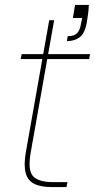

<svg xmlns="http://www.w3.org/2000/svg" viewBox="-20 -760 386 780"><path d="M285 -740H341Q340 -718 337.5 -701.5Q335 -685 333 -671Q325 -624 303.5 -608.5Q282 -593 252 -593L255 -613Q281 -613 292.5 -624.5Q304 -636 308 -658L314 -687H276ZM85 -142 180 -678H200L105 -142Q92 -69 114 -44.5Q136 -20 197 -20H254L250 0H191Q145 0 118.5 -13.5Q92 -27 84 -58.5Q76 -90 85 -142ZM342 -520H64L68 -540H346Z"/></svg>

Font: Poppins Variable
Style: Italic
Weight: 100
Italic angle: -10°
Designer: Jonny Pinhorn
Foundry: Indian Type Foundry
Version: Version 6.000